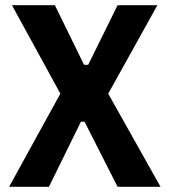

<svg xmlns="http://www.w3.org/2000/svg" viewBox="-20 -718 652 738"><path d="M597 0H432L305 -250H291L168 0H15L212 -358L26 -698H191L303 -469H319L432 -698H585L396 -358Z"/></svg>

Font: IBM Plex Sans Cond
Style: Bold
Weight: 700
Width: 3
Designer: Mike Abbink, Paul van der Laan, Pieter van Rosmalen
Foundry: Bold Monday
Version: Version 1.3